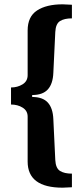

<svg xmlns="http://www.w3.org/2000/svg" viewBox="-20 -708 385 889"><path d="M313 -623Q278 -623 258 -610.5Q238 -598 236 -560L227 -371Q225 -320 201.5 -294Q178 -268 129 -268V-259Q178 -259 201.5 -233Q225 -207 227 -156L236 33Q238 71 258 83.5Q278 96 313 96V159Q283 161 270 161Q108 161 108 40V-168Q108 -195 85 -209.5Q62 -224 31 -224V-303Q61 -303 84.5 -317.5Q108 -332 108 -360V-567Q108 -631 151.5 -659.5Q195 -688 270 -688Q283 -688 313 -686Z"/></svg>

Font: Chivo ExtraBold
Style: Regular
Weight: 800
Designer: Hector Gatti
Foundry: Omnibus-Type
Version: Version 1.007